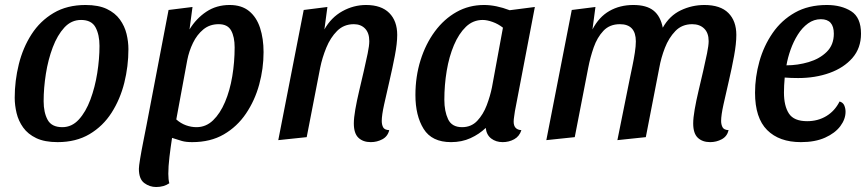

<svg xmlns="http://www.w3.org/2000/svg" viewBox="-20 -550 3474 770"><path d="M211 20Q159 20 125.5 4Q92 -12 73 -38.5Q54 -65 46.5 -96.5Q39 -128 39 -158Q39 -226 55.5 -292.5Q72 -359 106.5 -412.5Q141 -466 195 -498Q249 -530 323 -530Q375 -530 408.5 -514Q442 -498 461 -471.5Q480 -445 487.5 -414Q495 -383 495 -353Q495 -284 478.5 -218Q462 -152 427.5 -98Q393 -44 339 -12Q285 20 211 20ZM230 -40Q268 -40 296 -70.5Q324 -101 342.5 -150.5Q361 -200 370 -257Q379 -314 379 -366Q379 -411 363 -440.5Q347 -470 305 -470Q266 -470 238 -439.5Q210 -409 191.5 -360Q173 -311 164 -254Q155 -197 155 -144Q155 -99 171 -69.5Q187 -40 230 -40Z M606 200Q580 200 558.5 184Q537 168 537 127Q537 117 542 86.5Q547 56 554.5 18.5Q562 -19 568 -50L656 -510L752 -522L740 -432Q767 -476 807.5 -503Q848 -530 901 -530Q949 -530 979 -505.5Q1009 -481 1023 -438Q1037 -395 1037 -341Q1037 -275 1019.5 -211Q1002 -147 966.5 -94.5Q931 -42 877.5 -11Q824 20 751 20Q726 20 710 15.5Q694 11 670 3Q664 42 659.5 80Q655 118 655 147Q655 170 659 185Q637 200 606 200ZM768 -40Q806 -40 834.5 -67.5Q863 -95 882.5 -141Q902 -187 911.5 -244Q921 -301 921 -360Q921 -402 907 -427.5Q893 -453 857 -453Q821 -453 795.5 -432Q770 -411 754 -378Q738 -345 731 -309L687 -71Q705 -55 726 -47.5Q747 -40 768 -40Z M1467 20Q1436 20 1417.5 2.5Q1399 -15 1399 -55Q1399 -77 1405 -111.5Q1411 -146 1420.5 -186Q1430 -226 1439 -265Q1448 -304 1454.5 -335.5Q1461 -367 1461 -385Q1461 -418 1444 -435.5Q1427 -453 1399 -453Q1359 -453 1332 -426Q1305 -399 1288.5 -358.5Q1272 -318 1264 -278L1210 0L1096 12L1198 -510L1293 -522L1281 -432Q1308 -480 1353 -505Q1398 -530 1448 -530Q1509 -530 1541 -498Q1573 -466 1573 -410Q1573 -376 1563.5 -326.5Q1554 -277 1542 -225.5Q1530 -174 1520.5 -131Q1511 -88 1511 -65Q1511 -50 1516.5 -39.5Q1522 -29 1541 -28Q1535 -3 1513.5 8.5Q1492 20 1467 20Z M1789 20Q1712 20 1679 -33Q1646 -86 1646 -169Q1646 -243 1666.5 -308.5Q1687 -374 1724 -424Q1761 -474 1811 -502Q1861 -530 1921 -530Q1969 -530 2024 -509L2125 -522L2045 -104Q2044 -95 2042 -83Q2040 -71 2040 -62Q2040 -30 2071 -28Q2063 -3 2042 8.5Q2021 20 1996 20Q1969 20 1950 5.5Q1931 -9 1928 -37Q1902 -12 1867 4Q1832 20 1789 20ZM1833 -40Q1870 -40 1894 -65.5Q1918 -91 1932 -128Q1946 -165 1953 -200L1997 -439Q1978 -454 1955.5 -462Q1933 -470 1916 -470Q1877 -470 1848.5 -442.5Q1820 -415 1800.5 -369Q1781 -323 1771.5 -266Q1762 -209 1762 -150Q1762 -104 1777 -72Q1792 -40 1833 -40Z M2828 20Q2797 20 2778.5 2.5Q2760 -15 2760 -55Q2760 -77 2766 -111.5Q2772 -146 2781.5 -186Q2791 -226 2800 -265Q2809 -304 2815.5 -336Q2822 -368 2822 -385Q2822 -418 2804 -435.5Q2786 -453 2756 -453Q2715 -453 2688.5 -425.5Q2662 -398 2646.5 -358Q2631 -318 2624 -278L2570 0L2456 12L2507 -241Q2511 -260 2516.5 -286.5Q2522 -313 2526 -339Q2530 -365 2530 -384Q2530 -453 2466 -453Q2425 -453 2400 -426.5Q2375 -400 2361 -360Q2347 -320 2339 -278L2285 0L2171 12L2273 -510L2368 -522L2356 -432Q2382 -482 2424 -506Q2466 -530 2520 -530Q2573 -530 2601 -507.5Q2629 -485 2638 -439Q2665 -487 2710 -508.5Q2755 -530 2805 -530Q2869 -530 2901 -498Q2933 -466 2933 -410Q2933 -375 2924 -326Q2915 -277 2903 -225.5Q2891 -174 2881.5 -131Q2872 -88 2872 -65Q2872 -51 2877.5 -40Q2883 -29 2902 -28Q2896 -3 2874.5 8.5Q2853 20 2828 20Z M3192 20Q3105 20 3056.5 -28.5Q3008 -77 3008 -178Q3008 -241 3025.5 -303.5Q3043 -366 3078.5 -417.5Q3114 -469 3168 -499.5Q3222 -530 3296 -530Q3354 -530 3393.5 -505Q3433 -480 3433 -415Q3433 -357 3398.5 -317.5Q3364 -278 3307 -257.5Q3250 -237 3181 -237Q3168 -237 3152.5 -237.5Q3137 -238 3127 -239Q3124 -206 3124 -179Q3124 -125 3144 -94.5Q3164 -64 3217 -64Q3260 -64 3294 -84.5Q3328 -105 3347 -143Q3361 -139 3366 -127Q3371 -115 3371 -102Q3371 -72 3350 -44Q3329 -16 3289 2Q3249 20 3192 20ZM3134 -288Q3179 -288 3223 -301Q3267 -314 3295.5 -342Q3324 -370 3324 -415Q3324 -473 3272 -473Q3244 -473 3220.5 -456Q3197 -439 3179.5 -411Q3162 -383 3150.5 -350.5Q3139 -318 3134 -288Z"/></svg>

Font: Sansita Swashed
Style: Regular
Weight: 400
Designer: Pablo Cosgaya
Foundry: Omnibus-Type
Version: Version 1.003; ttfautohint (v1.8.3)